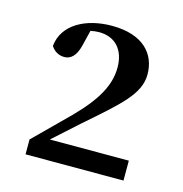

<svg xmlns="http://www.w3.org/2000/svg" viewBox="-76 -987 559 587"><g transform="rotate(15 204.0 -693.0)"><path d="M115 -532 195 -604C298 -694 352 -739 352 -801C352 -866 308 -917 209 -917C128 -917 57 -881 50 -811C59 -796 74 -787 92 -787C111 -787 128 -799 137 -836L149 -885C159 -887 168 -888 176 -888C228 -888 258 -853 258 -798C258 -741 228 -689 163 -623L55 -516V-469H365V-532Z"/></g></svg>

Font: Noto Serif CJK JP
Style: Bold
Weight: 700
Designer: Ryoko NISHIZUKA 西塚涼子 (kana & ideographs); Frank Grießhammer (Latin, Greek & Cyrillic); Wenlong ZHANG 张文龙 (bopomofo); San
Foundry: Adobe Systems Incorporated
Version: Version 1.000;PS 1;hotconv 16.6.53;makeotf.lib2.5.65590